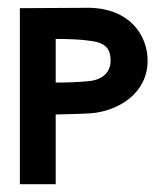

<svg xmlns="http://www.w3.org/2000/svg" viewBox="-20 -473 415 493"><path d="M31 0H123V-179C149 -180 181 -180 213 -182C285 -188 359 -234 359 -317C359 -383 313 -451 209 -453L31 -452ZM123 -261V-373C155 -373 186 -372 213 -368C251 -363 264 -348 264 -317C264 -288 244 -269 211 -265C184 -262 152 -261 123 -261Z"/></svg>

Font: Rabbid Highway Sign II Hop
Style: Regular
Weight: 400
Foundry: Cannot Into Space Fonts
Version: Version 0.277